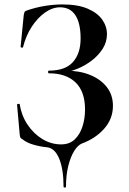

<svg xmlns="http://www.w3.org/2000/svg" viewBox="-20 -656 583 867"><path d="M267 187Q267 109 247.5 61Q228 13 192 9Q160 6 130 -3Q100 -12 83 -26Q74 -31 72 -35Q70 -39 69 -49L57 -184Q57 -186 62.5 -187Q68 -188 69 -185Q77 -134 104.5 -93Q132 -52 171.5 -28Q211 -4 256 -4Q294 -4 317.5 -26.5Q341 -49 352.5 -85Q364 -121 364 -161Q364 -243 321 -284Q278 -325 201 -325Q197 -325 197 -331Q197 -337 201 -337Q275 -337 309.5 -376Q344 -415 344 -482Q344 -551 320.5 -587Q297 -623 251 -623Q217 -623 183.5 -599.5Q150 -576 123.5 -535.5Q97 -495 84 -443Q83 -440 78 -441Q73 -442 73 -444L87 -586Q89 -598 91 -602Q93 -606 102 -609Q143 -623 184 -629.5Q225 -636 262 -636Q331 -636 375.5 -617Q420 -598 441.5 -567.5Q463 -537 463 -502Q463 -466 443.5 -435.5Q424 -405 393.5 -382Q363 -359 328.5 -345Q294 -331 263 -329L277 -337Q339 -337 387 -317.5Q435 -298 462.5 -262.5Q490 -227 490 -178Q490 -120 451 -75.5Q412 -31 350 -8Q332 -1 315.5 25Q299 51 288.5 92.5Q278 134 278 187Q278 191 272.5 191Q267 191 267 187Z"/></svg>

Font: Cormorant Garamond Light
Style: Regular
Weight: 300
Designer: Christian Thalmann (Catharsis Fonts)
Foundry: Catharsis Fonts
Version: Version 4.001